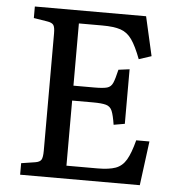

<svg xmlns="http://www.w3.org/2000/svg" viewBox="-51 -748 739 796"><g transform="rotate(5 318.5 -350.0)"><path d="M62 0V-48L120 -57Q139 -60 145 -70Q151 -80 151 -108V-596Q151 -622 144.5 -631Q138 -640 118 -643L62 -652V-700H525L562 -537L510 -520Q490 -573 471 -600Q452 -627 424 -636.5Q396 -646 347 -646H250V-387H337Q373 -387 389.5 -391.5Q406 -396 413.5 -413Q421 -430 430 -469L476 -475V-248L430 -240Q424 -279 416.5 -297Q409 -315 391 -320Q373 -325 337 -325H250V-54H379Q427 -54 454.5 -64Q482 -74 498.5 -102Q515 -130 529 -184H584L560 0Z"/></g></svg>

Font: Literata 12pt
Style: Regular
Weight: 400
Designer: Latin by Veronika Burian and Jose Scaglione. Greek by Irene Vlachou. Cyrillic by Vera Evstafieva.
Foundry: TypeTogether
Version: Version 3.002